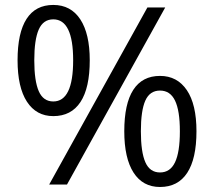

<svg xmlns="http://www.w3.org/2000/svg" viewBox="-20 -744 863 774"><path d="M118.2 -501Q118.2 -418 136.2 -376.5Q154.3 -335 194.8 -335Q274.9 -335 274.9 -501Q274.9 -666 194.8 -666Q154.3 -666 136.2 -625Q118.2 -584 118.2 -501ZM341.8 -501Q341.8 -389.6 304.4 -332.8Q267.1 -275.9 194.8 -275.9Q126.5 -275.9 88.6 -334Q50.8 -392.1 50.8 -501Q50.8 -611.8 87.2 -668Q123.5 -724.1 194.8 -724.1Q265.6 -724.1 303.7 -666Q341.8 -607.9 341.8 -501ZM547.9 -214.8Q547.9 -131.3 565.9 -90.1Q584 -48.8 625 -48.8Q666 -48.8 685.5 -89.6Q705.1 -130.4 705.1 -214.8Q705.1 -298.3 685.5 -338.6Q666 -378.9 625 -378.9Q584 -378.9 565.9 -338.6Q547.9 -298.3 547.9 -214.8ZM772 -214.8Q772 -104 734.6 -47.1Q697.3 9.8 625 9.8Q555.7 9.8 518.3 -48.3Q481 -106.4 481 -214.8Q481 -325.7 517.3 -381.8Q553.7 -438 625 -438Q694.3 -438 733.2 -380.6Q772 -323.2 772 -214.8ZM646 -713.9 250 0H178.2L574.2 -713.9Z"/></svg>

Font: f0_51640 
Style: Regular
Weight: 400
Foundry: Ascender Corporation
Version: Version 1.10